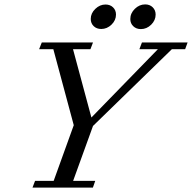

<svg xmlns="http://www.w3.org/2000/svg" viewBox="-20 -857 877 877"><path d="M623.5 -724.1Q602.5 -724.1 588.9 -737.1Q575.2 -750 575.2 -770Q575.2 -796.4 595.9 -816.7Q616.7 -836.9 643.1 -836.9Q664.1 -836.9 677.5 -823.7Q690.9 -810.5 690.9 -790.5Q690.9 -764.2 670.4 -744.1Q649.9 -724.1 623.5 -724.1ZM442.4 -724.6Q421.4 -724.6 408 -737.5Q394.5 -750.5 394.5 -770.5Q394.5 -796.4 415.3 -816.4Q436 -836.4 461.9 -836.4Q482.9 -836.4 496.3 -823.5Q509.8 -810.5 509.8 -790.5Q509.8 -764.2 489.3 -744.4Q468.8 -724.6 442.4 -724.6ZM128.4 0 140.1 -30.8H225.1L316.9 -285.2L223.6 -632.3H158.7L170.9 -663.1H404.8L393.1 -632.3H313.5L397.5 -320.3L701.2 -632.3H616.7L628.4 -663.1H836.9L825.7 -632.3H765.1L404.8 -281.7L314 -30.8H415L404.3 0Z"/></svg>

Font: Elstob 10pt
Style: Italic
Weight: 400
Italic angle: -20°
Designer: Peter S. Baker
Version: Version 1.015